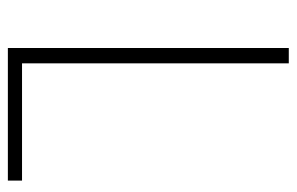

<svg xmlns="http://www.w3.org/2000/svg" viewBox="-153 -601 754 488"><g transform="rotate(-90 224.0 -357.0)"><path d="M307 0H346V-714H9V-678H307Z"/></g></svg>

Font: Noto Sans Georgian ExtraLight
Style: Regular
Weight: 200
Designer: Monotype Design Team, Akaki Razmadze
Foundry: Google LLC
Version: Version 2.005